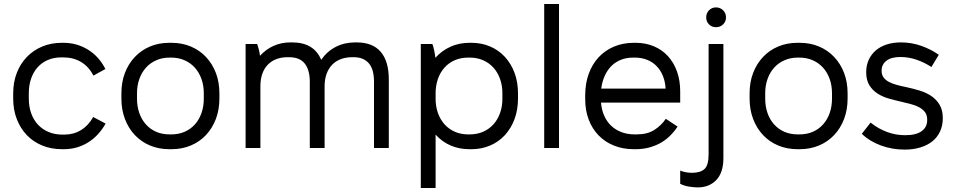

<svg xmlns="http://www.w3.org/2000/svg" viewBox="-20 -740 4771 960"><path d="M291 6H299Q365 6 419 -27Q473 -60 508 -122L446 -155Q422 -112 385 -89.5Q348 -67 302 -67H292Q254 -67 223 -80Q192 -93 170 -116.5Q148 -140 136 -173.5Q124 -207 124 -247V-273Q124 -314 135.5 -347Q147 -380 168 -403.5Q189 -427 219 -440Q249 -453 286 -453H296Q347 -453 385.5 -430Q424 -407 447 -362L507 -395Q475 -458 419.5 -492Q364 -526 297 -526H289Q236 -526 191.5 -507.5Q147 -489 114.5 -455.5Q82 -422 64 -375.5Q46 -329 46 -273V-247Q46 -191 64 -144.5Q82 -98 114 -64.5Q146 -31 191 -12.5Q236 6 291 6Z M827 6H837Q890 6 934 -12.5Q978 -31 1010 -65Q1042 -99 1059.5 -145.5Q1077 -192 1077 -247V-273Q1077 -329 1059.5 -375Q1042 -421 1010 -455Q978 -489 934 -507.5Q890 -526 837 -526H827Q774 -526 730 -507.5Q686 -489 654 -455Q622 -421 604.5 -375Q587 -329 587 -273V-247Q587 -192 604.5 -145.5Q622 -99 654 -65Q686 -31 730 -12.5Q774 6 827 6ZM828 -68Q791 -68 761 -81Q731 -94 709.5 -118Q688 -142 676.5 -175Q665 -208 665 -247V-273Q665 -313 677 -346Q689 -379 710.5 -402.5Q732 -426 762 -439Q792 -452 828 -452H836Q872 -452 902 -439Q932 -426 953.5 -402.5Q975 -379 987 -346Q999 -313 999 -273V-247Q999 -208 987.5 -175Q976 -142 954.5 -118Q933 -94 903 -81Q873 -68 836 -68Z M1208 0H1282V-308Q1282 -344 1291.5 -371Q1301 -398 1319 -416.5Q1337 -435 1362 -444.5Q1387 -454 1418 -454H1425Q1452 -454 1471.5 -446Q1491 -438 1503.5 -422.5Q1516 -407 1522.5 -384Q1529 -361 1529 -331V0H1603V-308Q1603 -344 1613 -371Q1623 -398 1641 -416.5Q1659 -435 1684.5 -444.5Q1710 -454 1741 -454H1748Q1774 -454 1793 -446Q1812 -438 1825 -422.5Q1838 -407 1844 -384Q1850 -361 1850 -331V0H1924V-343Q1924 -434 1883.5 -481Q1843 -528 1763 -528H1756Q1702 -528 1658.5 -505.5Q1615 -483 1586 -441Q1568 -484 1532 -506Q1496 -528 1440 -528H1433Q1386 -528 1347.5 -510.5Q1309 -493 1280 -461Q1278 -477 1274 -493Q1270 -509 1266 -520H1208Z M2084 200H2158V-67Q2189 -32 2232 -13Q2275 6 2328 6H2337Q2388 6 2431 -12.5Q2474 -31 2505 -65Q2536 -99 2553 -145.5Q2570 -192 2570 -247V-273Q2570 -329 2553 -375Q2536 -421 2505 -455Q2474 -489 2431 -507.5Q2388 -526 2337 -526H2328Q2275 -526 2231.5 -506Q2188 -486 2157 -451Q2155 -468 2151 -487.5Q2147 -507 2142 -520H2084ZM2321 -68Q2285 -68 2255 -81Q2225 -94 2203.5 -117.5Q2182 -141 2170 -174Q2158 -207 2158 -247V-273Q2158 -312 2169.5 -345Q2181 -378 2202.5 -402Q2224 -426 2254 -439Q2284 -452 2321 -452H2329Q2365 -452 2395 -439Q2425 -426 2446.5 -402.5Q2468 -379 2480 -346Q2492 -313 2492 -273V-247Q2492 -207 2480 -174Q2468 -141 2446.5 -117.5Q2425 -94 2395 -81Q2365 -68 2329 -68Z M2701 0H2775V-720H2701Z M3149 6H3157Q3192 6 3222 -1.5Q3252 -9 3278.5 -23Q3305 -37 3327.5 -58.5Q3350 -80 3368 -107L3309 -146Q3287 -113 3252 -90.5Q3217 -68 3163 -68H3153Q3117 -68 3087 -79.5Q3057 -91 3035.5 -111.5Q3014 -132 3001 -161.5Q2988 -191 2985 -227H3381V-283Q3381 -338 3365 -382.5Q3349 -427 3320 -459Q3291 -491 3249.5 -508.5Q3208 -526 3158 -526H3150Q3095 -526 3050 -507Q3005 -488 2973 -453.5Q2941 -419 2923.5 -370.5Q2906 -322 2906 -263V-244Q2906 -188 2923.5 -142Q2941 -96 2973 -63Q3005 -30 3050 -12Q3095 6 3149 6ZM2986 -297Q2991 -333 3004 -361.5Q3017 -390 3037 -410Q3057 -430 3084.5 -441Q3112 -452 3145 -452H3155Q3188 -452 3215.5 -441Q3243 -430 3263 -409.5Q3283 -389 3294.5 -360.5Q3306 -332 3308 -297Z M3469 197Q3526 197 3561.5 160Q3597 123 3597 50V-520H3523V32Q3523 86 3502.5 105Q3482 124 3440 124Q3423 124 3408 121Q3393 118 3381 113V179Q3400 189 3425 193Q3450 197 3469 197ZM3560 -604Q3581 -604 3595.5 -618Q3610 -632 3610 -653Q3610 -674 3595.5 -688.5Q3581 -703 3560 -703Q3539 -703 3525 -688.5Q3511 -674 3511 -653Q3511 -632 3525 -618Q3539 -604 3560 -604Z M3968 6H3978Q4031 6 4075 -12.5Q4119 -31 4151 -65Q4183 -99 4200.5 -145.5Q4218 -192 4218 -247V-273Q4218 -329 4200.5 -375Q4183 -421 4151 -455Q4119 -489 4075 -507.5Q4031 -526 3978 -526H3968Q3915 -526 3871 -507.5Q3827 -489 3795 -455Q3763 -421 3745.5 -375Q3728 -329 3728 -273V-247Q3728 -192 3745.5 -145.5Q3763 -99 3795 -65Q3827 -31 3871 -12.5Q3915 6 3968 6ZM3969 -68Q3932 -68 3902 -81Q3872 -94 3850.5 -118Q3829 -142 3817.5 -175Q3806 -208 3806 -247V-273Q3806 -313 3818 -346Q3830 -379 3851.5 -402.5Q3873 -426 3903 -439Q3933 -452 3969 -452H3977Q4013 -452 4043 -439Q4073 -426 4094.5 -402.5Q4116 -379 4128 -346Q4140 -313 4140 -273V-247Q4140 -208 4128.5 -175Q4117 -142 4095.5 -118Q4074 -94 4044 -81Q4014 -68 3977 -68Z M4503 8Q4547 8 4582.5 -3Q4618 -14 4642.5 -34Q4667 -54 4680.5 -83Q4694 -112 4694 -149Q4694 -190 4677.5 -217Q4661 -244 4635 -261Q4609 -278 4577 -287.5Q4545 -297 4513 -304Q4488 -309 4465.5 -315Q4443 -321 4425.5 -330Q4408 -339 4398 -352.5Q4388 -366 4388 -386Q4388 -403 4394.5 -415.5Q4401 -428 4413 -437Q4425 -446 4442.5 -450.5Q4460 -455 4482 -455Q4523 -455 4562.5 -441.5Q4602 -428 4637 -405L4674 -466Q4636 -493 4587 -510.5Q4538 -528 4485 -528Q4445 -528 4413 -517.5Q4381 -507 4358.5 -487.5Q4336 -468 4323.5 -440.5Q4311 -413 4311 -379Q4311 -339 4327 -313.5Q4343 -288 4368 -272Q4393 -256 4425 -247Q4457 -238 4488 -231Q4513 -225 4536 -219Q4559 -213 4577 -203Q4595 -193 4605.5 -178.5Q4616 -164 4616 -141Q4616 -122 4609 -108Q4602 -94 4588 -84Q4574 -74 4553.5 -69Q4533 -64 4506 -64Q4482 -64 4459.5 -68Q4437 -72 4415.5 -80Q4394 -88 4373.5 -99.5Q4353 -111 4333 -127L4289 -71Q4327 -34 4383.5 -13Q4440 8 4503 8Z"/></svg>

Font: Fixel Variable
Style: Regular
Weight: 100
Width: 3
Designer: AlfaBravo + MacPaw
Foundry: Kyrylo Tkachov, Marchela Mozhyna, Serhii Makarenko, Maria Weinstein, Zakhar Kryvoshyya
Version: Version 1.211